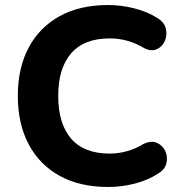

<svg xmlns="http://www.w3.org/2000/svg" viewBox="-20 -735 723 765"><path d="M411 10Q298 10 217.5 -34.5Q137 -79 94 -160.5Q51 -242 51 -353Q51 -464 94 -545Q137 -626 217.5 -670.5Q298 -715 411 -715Q462 -715 514 -702Q566 -689 604 -665Q634 -648 640.5 -622Q647 -596 637 -572.5Q627 -549 605 -539Q583 -529 555 -543Q491 -582 417 -582Q315 -582 263.5 -522.5Q212 -463 212 -353Q212 -242 263.5 -182.5Q315 -123 417 -123Q451 -123 485.5 -132.5Q520 -142 551 -161Q582 -176 605 -166Q628 -156 638.5 -133Q649 -110 643 -84.5Q637 -59 609 -43Q572 -18 519 -4Q466 10 411 10Z"/></svg>

Font: Chiron GoRound TC
Style: Bold
Weight: 700
Designer: Ryoko NISHIZUKA 西塚涼子 (kana, bopomofo & ideographs); Paul D. Hunt (Latin, Greek & Cyrillic); Sandoll Communications 산돌커뮤니
Foundry: Adobe
Version: Version 1.000;hotconv 1.1.1;makeotfexe 2.6.0